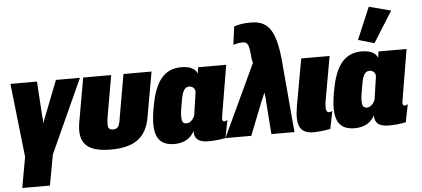

<svg xmlns="http://www.w3.org/2000/svg" viewBox="-57 -854 2590 1178"><g transform="rotate(-5 1238.0 -265.0)"><path d="M34.7 196.3H205.1L239.7 7.8L446.3 -446.3H298.3L213.9 -230L205.6 -209C203.1 -202.6 201.2 -196.3 199.7 -189.9H198.2C198.7 -199.2 198.7 -210.9 195.3 -230.5L181.6 -446.3H18.1L68.8 7.8Z M597.2 8.8C743.7 8.8 817.9 -45.9 838.9 -172.9L887.2 -446.3H714.4L669.4 -189C665 -156.7 659.7 -136.2 653.3 -127C646.5 -117.7 635.7 -112.8 621.1 -112.8C606.9 -112.8 597.7 -117.7 593.3 -127C588.9 -136.2 589.4 -156.7 593.8 -189L638.7 -446.3H466.3L418 -172.9C396.5 -45.9 451.2 8.8 597.2 8.8Z M1195.3 10.3C1231 10.3 1267.6 7.3 1303.2 -0.5L1325.2 -110.4C1318.8 -106 1313.5 -103 1307.1 -103C1300.8 -103 1296.9 -105.5 1294.9 -109.9C1292.5 -114.3 1292.5 -123 1294.9 -136.2L1347.2 -447.8H1174.3L1168.9 -409.7C1156.2 -439.9 1125 -457 1070.8 -457C966.8 -457 909.2 -385.7 882.3 -232.9L879.4 -216.8C852.1 -63 882.8 8.8 988.8 8.8C1049.8 8.8 1088.4 -16.6 1112.3 -59.6C1109.9 -14.2 1136.7 9.8 1195.3 10.3ZM1073.7 -110.8C1058.1 -110.8 1048.8 -118.7 1045.9 -134.3C1043 -149.4 1043.9 -172.9 1048.8 -203.6L1056.6 -248.5C1065.9 -305.2 1078.1 -334.5 1109.4 -334.5C1128.4 -334.5 1146 -319.8 1145.5 -297.9L1124.5 -155.3C1113.3 -126.5 1092.8 -110.8 1073.7 -110.8Z M1303.2 0H1462.4L1543.5 -205.1L1554.2 -229.5L1564.9 -255.4H1566.4L1569.3 -230C1570.8 -219.7 1571.8 -211.4 1571.3 -205.1L1586.4 0H1728.5L1689 -453.6C1669.9 -636.7 1622.6 -692.9 1519.5 -692.9C1472.7 -692.9 1443.8 -687 1416.5 -677.7L1401.4 -565.9C1420.4 -571.3 1435.5 -575.7 1460.4 -575.7C1475.6 -575.7 1486.3 -569.3 1492.2 -556.2C1498 -543 1502.4 -514.2 1505.9 -470.2L1511.7 -445.3Z M1841.3 11.2C1878.4 11.2 1912.6 7.3 1949.2 0L1971.2 -109.4C1963.9 -105 1957.5 -103 1951.7 -103C1942.9 -103 1937 -107.4 1934.1 -116.7C1931.2 -126 1931.2 -141.1 1933.6 -163.1L1983.9 -446.3H1809.1L1757.3 -158.2C1736.3 -37.6 1762.7 9.8 1841.3 11.2Z M2306.2 10.3C2341.8 10.3 2378.4 7.3 2414.1 -0.5L2436 -110.4C2429.7 -106 2424.3 -103 2418 -103C2411.6 -103 2407.7 -105.5 2405.8 -109.9C2403.3 -114.3 2403.3 -123 2405.8 -136.2L2458 -447.8H2285.2L2279.8 -409.7C2267.1 -439.9 2235.8 -457 2181.6 -457C2077.6 -457 2020 -385.7 1993.2 -232.9L1990.2 -216.8C1962.9 -63 1993.7 8.8 2099.6 8.8C2160.6 8.8 2199.2 -16.6 2223.1 -59.6C2220.7 -14.2 2247.6 9.8 2306.2 10.3ZM2184.6 -110.8C2168.9 -110.8 2159.7 -118.7 2156.7 -134.3C2153.8 -149.4 2154.8 -172.9 2159.7 -203.6L2167.5 -248.5C2176.8 -305.2 2189 -334.5 2220.2 -334.5C2239.3 -334.5 2256.8 -319.8 2256.3 -297.9L2235.4 -155.3C2224.1 -126.5 2203.6 -110.8 2184.6 -110.8ZM2265.1 -500.5 2384.3 -690.9 2249.5 -726.1 2166 -529.3Z"/></g></svg>

Font: Roboto Flex Super Cond Black
Style: Italic
Weight: 900
Width: 3
Italic angle: -10°
Designer: Berlow after Robertson
Foundry: Google
Version: Version 3.200;Glyphs 3.3 (3311)